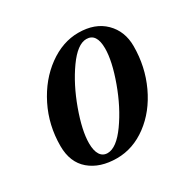

<svg xmlns="http://www.w3.org/2000/svg" viewBox="-111 -567 697 691"><g transform="rotate(-30 237.5 -221.5)"><path d="M34 -131Q34 -217 71 -291Q108 -365 168 -408.5Q228 -452 293 -452Q362 -452 402 -412.5Q442 -373 442 -311Q442 -226 407.5 -152Q373 -78 314.5 -34.5Q256 9 189 9Q119 9 76.5 -27Q34 -63 34 -131ZM349 -355Q349 -418 307 -418Q270 -418 228 -359Q186 -300 157 -220Q128 -140 128 -88Q128 -57 138.5 -40.5Q149 -24 169 -24Q206 -24 248.5 -83.5Q291 -143 320 -223Q349 -303 349 -355Z"/></g></svg>

Font: Ibarra Real Nova
Style: Bold Italic
Weight: 700
Italic angle: -22°
Designer: Jose Maria Ribagorda & Octavio Pardo
Foundry: Octavio Pardo
Version: Version 1.014